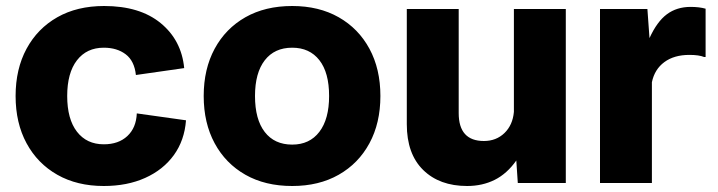

<svg xmlns="http://www.w3.org/2000/svg" viewBox="-20 -610 2394 640"><path d="M326 10Q237 10 171 -27.5Q105 -65 68.5 -132.5Q32 -200 32 -290Q32 -380 68.5 -447.5Q105 -515 171 -552.5Q237 -590 327 -590Q446 -590 515.5 -533Q585 -476 594 -383L433 -360Q428 -407 399 -429Q370 -451 326 -451Q269 -451 236.5 -409Q204 -367 204 -290Q204 -213 236.5 -171Q269 -129 326 -129Q375 -129 404.5 -156.5Q434 -184 436 -232L600 -209Q595 -142 559.5 -93Q524 -44 464 -17Q404 10 326 10Z M954 10Q864 10 798 -27.5Q732 -65 695.5 -132.5Q659 -200 659 -290Q659 -380 695.5 -447.5Q732 -515 798 -552.5Q864 -590 954 -590Q1043 -590 1109 -552.5Q1175 -515 1211.5 -447.5Q1248 -380 1248 -290Q1248 -200 1211.5 -132.5Q1175 -65 1109 -27.5Q1043 10 954 10ZM954 -128Q1012 -128 1044.5 -170.5Q1077 -213 1077 -290Q1077 -368 1044.5 -409.5Q1012 -451 954 -451Q895 -451 862.5 -409Q830 -367 830 -290Q830 -212 862.5 -170Q895 -128 954 -128Z M1537 10Q1445 10 1390.5 -43.5Q1336 -97 1336 -196V-580H1509V-233Q1509 -140 1593 -140Q1634 -140 1661.5 -166.5Q1689 -193 1693 -237V-580H1866V0H1706L1701 -75Q1670 -31 1629 -10.5Q1588 10 1537 10Z M1980 0V-580H2138L2145 -483Q2170 -538 2203 -562.5Q2236 -587 2282 -587Q2311 -587 2332 -581V-420H2327Q2310 -427 2278 -427Q2227 -427 2194.5 -403Q2162 -379 2153 -336V0Z"/></svg>

Font: BDO Grotesk ExtraBold
Style: Regular
Weight: 800
Designer: Deni Anggara
Foundry: Lokal Container
Version: Version 2.000